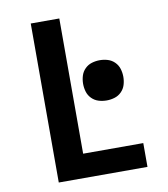

<svg xmlns="http://www.w3.org/2000/svg" viewBox="-82 -805 765 874"><g transform="rotate(-10 300.0 -367.5)"><path d="M119 0V-735H251V-110H529V0ZM399 -330Q380 -330 362 -335.5Q344 -341 330.5 -354.5Q317 -368 311.5 -386Q306 -404 306 -423Q306 -442 311.5 -460Q317 -478 330.5 -491.5Q344 -505 362 -510.5Q380 -516 399 -516Q418 -516 436 -510.5Q454 -505 467.5 -491.5Q481 -478 486.5 -460Q492 -442 492 -423Q492 -404 486.5 -386Q481 -368 467.5 -354.5Q454 -341 436 -335.5Q418 -330 399 -330Z"/></g></svg>

Font: Iosevka Curly XBdEx
Style: Regular
Weight: 800
Width: 7
Monospace: yes
Designer: Belleve Invis
Foundry: Belleve Invis
Version: Version 11.1.0; ttfautohint (v1.8.3)